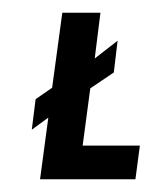

<svg xmlns="http://www.w3.org/2000/svg" viewBox="-20 -282 250 302"><path d="M30 -78 56 -97 43 0H193L200 -53H110L122 -143L159 -168L165 -218L129 -190L138 -262H78L62 -144L36 -126Z"/></svg>

Font: Hussar Tani
Style: DwaKurs
Weight: 700
Foundry: Cannot Into Space Fonts
Version: Version 0.92